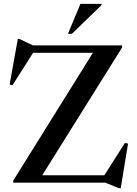

<svg xmlns="http://www.w3.org/2000/svg" viewBox="-20 -938 701 986"><path d="M607 -705V-694L183.5 -16.5L142.5 -38H516L621.5 -204L637.5 -200.5L600 28.5H590L521 0H48V-10.5L471.5 -690L557.5 -667H150L44 -500L29.5 -504L71.5 -738H79.5L149 -705ZM329 -764.5 393 -918H501.5V-912L349.5 -764.5Z"/></svg>

Font: Newsreader 60pt Medium
Style: Regular
Weight: 500
Designer: Hugues Gentile
Foundry: Production Type
Version: Version 1.003